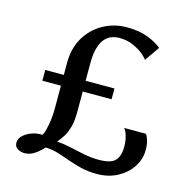

<svg xmlns="http://www.w3.org/2000/svg" viewBox="-110 -860 966 974"><g transform="rotate(15 373.0 -373.0)"><path d="M482.5 7Q437 7 399.2 -2.2Q361.5 -11.5 328.2 -23.5Q295 -35.5 263.2 -45.2Q231.5 -55 197.5 -55.5Q178 -33 153.2 -16.5Q128.5 0 100.5 0Q82.5 0 65.2 -9.5Q48 -19 48 -42Q48 -62 65 -78.5Q82 -95 108.8 -105Q135.5 -115 166 -113.5Q172.5 -124 178.2 -146.8Q184 -169.5 187.8 -197.5Q191.5 -225.5 191.5 -252V-378.5H94V-435H191.5V-499Q191.5 -575.5 225.2 -632.2Q259 -689 315.8 -720.2Q372.5 -751.5 440.5 -751.5Q502.5 -751.5 549 -733.8Q595.5 -716 623 -692.5L569 -615Q564 -625 542.8 -642.8Q521.5 -660.5 488.8 -675Q456 -689.5 417 -689.5Q397.5 -689.5 378 -683.2Q358.5 -677 342.2 -659.5Q326 -642 316 -609.5Q306 -577 306 -524.5V-435H457.5V-378.5H306V-267Q306 -225 297.8 -194Q289.5 -163 275.8 -140.2Q262 -117.5 246 -100Q283.5 -97 321 -88.5Q358.5 -80 396.5 -72.5Q434.5 -65 474 -65Q536.5 -65 559.2 -88.8Q582 -112.5 582 -162.5Q582 -191.5 574.5 -218Q567 -244.5 556.5 -254.5H671Q678.5 -245.5 685 -225Q691.5 -204.5 691.5 -174Q691.5 -126 664.5 -84.8Q637.5 -43.5 590.2 -18.2Q543 7 482.5 7Z"/></g></svg>

Font: Merriweather 20pt Medium
Style: Regular
Weight: 500
Version: Version 2.100